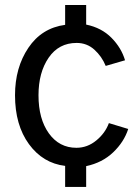

<svg xmlns="http://www.w3.org/2000/svg" viewBox="-20 -650 554 767"><path d="M40 -269.5Q40 -379.9 93.3 -459Q146.5 -538.1 240.2 -550.8V-629.9H324.2V-551.8Q385.7 -539.1 425.3 -499Q464.8 -459 479.5 -409.2L402.3 -386.7Q386.7 -424.8 356.9 -451.7Q327.1 -478.5 286.1 -478.5Q214.8 -478.5 174.3 -419.4Q133.8 -360.4 133.8 -269.5Q133.8 -174.8 175.3 -117.2Q216.8 -59.6 285.2 -59.6Q329.1 -59.6 364.7 -88.9Q400.4 -118.2 415 -158.2L492.2 -134.8Q475.6 -83 432.1 -41.5Q388.7 0 324.2 13.7V96.7H240.2V12.7Q151.4 2 95.7 -74.2Q40 -150.4 40 -269.5Z"/></svg>

Font: Gothic A1 Medium
Style: Regular
Weight: 500
Designer: HanYang I&C Co.,Ltd.
Foundry: HanYang I&C Co.,Ltd.
Version: Version 2.50